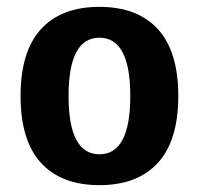

<svg xmlns="http://www.w3.org/2000/svg" viewBox="-20 -530 580 560"><path d="M440.5 -55Q381 10 270 10Q159 10 99.5 -55Q40 -120 40 -250Q40 -380 99.5 -445Q159 -510 270 -510Q381 -510 440.5 -445Q500 -380 500 -250Q500 -120 440.5 -55ZM180 -250Q180 -80 270 -80Q360 -80 360 -250Q360 -420 270 -420Q180 -420 180 -250Z"/></svg>

Font: Scada
Style: Bold
Weight: 700
Designer: Jovanny Lemonad
Foundry: Jovanny Lemonad
Version: Version 4.100;PS 004.100;hotconv 1.0.88;makeotf.lib2.5.64775